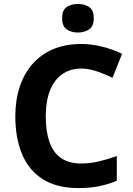

<svg xmlns="http://www.w3.org/2000/svg" viewBox="-20 -948 677 978"><path d="M393.2 -598.8Q349.9 -598.8 316.2 -581.7Q282.5 -564.7 259.4 -533.1Q236.2 -501.5 224.6 -456.4Q213.1 -411.2 213.1 -355Q213.1 -278.8 231.7 -225.1Q250.3 -171.5 290.6 -143.3Q330.8 -115.2 393.1 -115.2Q437.2 -115.2 480.7 -125.2Q524.1 -135.2 575 -153.1V-26.9Q528.1 -7.9 482.1 1Q436.2 10 379.2 10Q269.2 10 197.7 -35.5Q126.1 -81 92.1 -163.5Q58 -246 58 -356Q58 -437 80.1 -504.5Q102.1 -572 144.6 -621Q187.1 -670 249.6 -697Q312.1 -724 393.2 -724Q446.2 -724 499.7 -710.5Q553.1 -697.1 602 -674.1L553.2 -551.9Q513.3 -570.8 472.8 -584.8Q432.3 -598.8 393.2 -598.8ZM377.1 -927.8Q409.9 -927.8 433.7 -912.3Q457.6 -896.9 457.6 -855.1Q457.6 -814.3 433.7 -798.3Q409.9 -782.3 377.1 -782.3Q343.3 -782.3 319.9 -798.3Q296.5 -814.3 296.5 -855.1Q296.5 -896.9 319.9 -912.3Q343.3 -927.8 377.1 -927.8Z"/></svg>

Font: Noto Sans Hebrew
Style: Regular
Weight: 400
Designer: Monotype Design Team
Foundry: Monotype Imaging Inc.
Version: Version 2.003;January 10, 2023;FontCreator 14.0.0.2877 64-bi